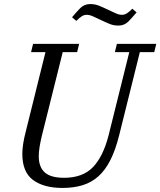

<svg xmlns="http://www.w3.org/2000/svg" viewBox="-20 -914 790 946"><path d="M288 12Q196 12 143 -27Q90 -66 90 -156Q90 -201 107 -266L204 -657H133L143 -698H370L360 -657H289L186 -244Q179 -215 175 -190Q171 -165 171 -144Q171 -91 200.5 -64.5Q230 -38 296 -38Q387 -38 437.5 -90Q488 -142 515 -247L617 -657H546L556 -698H750L740 -657H669L567 -247Q549 -175 524 -125.5Q499 -76 465 -45.5Q431 -15 387 -1.5Q343 12 288 12ZM564 -788Q541 -788 523 -795Q505 -802 482 -813Q456 -825 439 -833Q422 -841 407 -841Q394 -841 382.5 -833.5Q371 -826 356 -811L335 -829Q355 -853 375 -873.5Q395 -894 424 -894Q447 -894 465 -887Q483 -880 506 -869Q532 -857 549 -849Q566 -841 581 -841Q594 -841 605.5 -848.5Q617 -856 632 -871L653 -853Q633 -829 613 -808.5Q593 -788 564 -788Z"/></svg>

Font: IBM Plex Serif
Style: Italic
Weight: 400
Italic angle: -14°
Designer: Mike Abbink, Paul van der Laan, Pieter van Rosmalen
Foundry: Bold Monday
Version: Version 3.001